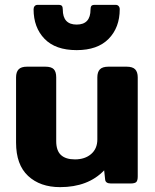

<svg xmlns="http://www.w3.org/2000/svg" viewBox="-20 -754 637 789"><path d="M118 -716Q118 -724 122.5 -729Q127 -734 134 -734H221Q231 -734 234.5 -729.5Q238 -725 238 -715Q238 -653 295 -653Q352 -653 352 -715Q352 -725 355.5 -729.5Q359 -734 369 -734H456Q463 -734 467.5 -729Q472 -724 472 -716Q472 -641 426.5 -594.5Q381 -548 295 -548Q208 -548 163 -594.5Q118 -641 118 -716ZM46 -168V-436Q46 -458 56.5 -469Q67 -480 91 -480H166Q191 -480 201 -469.5Q211 -459 211 -436V-174Q211 -135 230.5 -117Q250 -99 288 -99Q329 -99 354.5 -121Q380 -143 380 -181V-436Q380 -458 390.5 -469Q401 -480 426 -480H500Q525 -480 535.5 -469Q546 -458 546 -436V-29Q546 -12 540 -6Q534 0 516 0H436Q413 0 412 -17L408 -54Q342 15 227 15Q145 15 95.5 -31Q46 -77 46 -168Z"/></svg>

Font: Mitr Medium
Style: Regular
Weight: 500
Designer: Thanarat Vachiruckul
Foundry: Cadson Demak
Version: Version 1.003